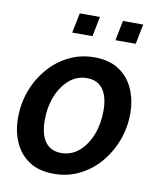

<svg xmlns="http://www.w3.org/2000/svg" viewBox="-79 -738 671 811"><g transform="rotate(10 256.5 -333.0)"><path d="M206.5 10Q142.5 10 100.5 -17.8Q58.5 -45.5 37.8 -92.8Q17 -140 17 -197.5Q17 -258 37.2 -313Q57.5 -368 94.5 -411.2Q131.5 -454.5 181.8 -479.5Q232 -504.5 291.5 -504.5Q355.5 -504.5 397.5 -476.5Q439.5 -448.5 460.2 -401.2Q481 -354 481 -296.5Q481 -236 460.5 -181Q440 -126 403.2 -83Q366.5 -40 316.2 -15Q266 10 206.5 10ZM222.5 -82Q265 -82 297.8 -110Q330.5 -138 349 -184.8Q367.5 -231.5 367.5 -288.5Q367.5 -348.5 344.2 -380.5Q321 -412.5 275.5 -412.5Q233 -412.5 200.2 -384.8Q167.5 -357 148.8 -310.2Q130 -263.5 130 -206.5Q130 -147 153.2 -114.5Q176.5 -82 222.5 -82ZM180 -591 197.5 -676.5H284L267 -591ZM365.5 -591 382.5 -676.5H469.5L452.5 -591Z"/></g></svg>

Font: Cabin SemiCondensedSemiBold
Style: Italic
Weight: 600
Width: 4
Italic angle: -10°
Designer: Pablo Impallari
Foundry: Pablo Impallari. http://www.impallari.com Igino Marini. http://www.ikern.com
Version: Version 3.001